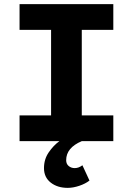

<svg xmlns="http://www.w3.org/2000/svg" viewBox="-20 -680 640 925"><path d="M306.2 225.1Q256.8 225.1 224.4 199.7Q191.9 174.3 191.9 129.9Q191.9 87.4 214.6 54.2Q237.3 21 266.1 0H74.2V-124H226.1V-536.1H74.2V-660.2H525.9V-536.1H374V-124H525.9V0H374Q298.8 31.7 298.8 91.8Q298.8 109.9 311 119.9Q323.2 129.9 339.8 129.9Q359.4 129.9 377 116.2L411.1 189.9Q391.6 205.1 362.1 215.1Q332.5 225.1 306.2 225.1Z"/></svg>

Font: Office Code Pro Bold
Style: Regular
Weight: 700
Designer: Nathan Rutzky & Paul D. Hunt
Foundry: Adobe Systems Incorporated
Version: Version 1.004;PS 001.004;hotconv 1.0.70;makeotf.lib2.5.58329